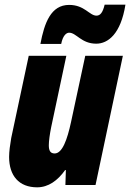

<svg xmlns="http://www.w3.org/2000/svg" viewBox="-20 -792 557 822"><path d="M153 -604H242C249 -640 264 -652 276 -652C307 -652 328 -605 392 -605C442 -605 497 -646 517 -772H428C420 -738 409 -725 393 -725C363 -725 342 -771 276 -771C198 -771 170 -694 153 -604ZM139 10C187 10 227 -19 259 -64H262L260 0H389L506 -553H345L284 -269C268 -195 247 -135 214 -135C195 -135 189 -148 189 -170C189 -188 193 -217 199 -247L264 -553H103L28 -201C23 -172 19 -143 19 -120C19 -40 61 10 139 10Z"/></svg>

Font: Noto Sans UI Condensed Black
Style: Italic
Weight: 900
Width: 3
Italic angle: -192°
Designer: Monotype Design Team
Foundry: Monotype Imaging Inc.
Version: Version 1.901